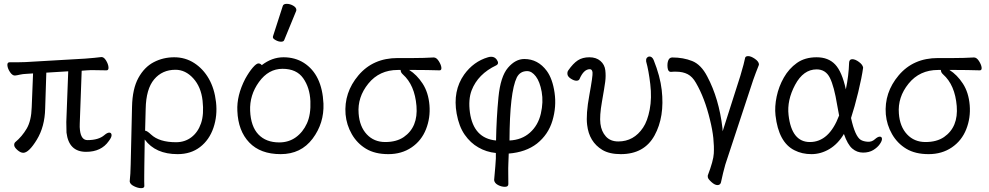

<svg xmlns="http://www.w3.org/2000/svg" viewBox="-20 -784 5146 999"><path d="M396 -107Q402 -55 435 -55Q493 -55 523 -81Q538 -94 548.5 -94Q559 -94 560.5 -82.5Q562 -71 546 -50Q507 6 428 6Q338 6 326 -94Q325 -109 325 -149L335 -413L221 -406L215 -219Q213 -125 171.5 -57Q130 11 101 11Q87 11 71 -3Q55 -17 54 -27.5Q53 -38 59 -44Q95 -74 119 -115Q143 -156 145 -226L152 -402L121 -400Q97 -399 83 -395.5Q69 -392 58 -391H57Q44 -391 32 -409Q20 -427 18.5 -443.5Q17 -460 30 -460H73Q99 -460 113 -461L423 -479Q446 -481 470 -483Q494 -485 506 -487H509Q521 -487 532 -469Q543 -451 544.5 -434.5Q546 -418 534 -418L470 -419Q460 -419 450 -419Q440 -419 431 -418L405 -416L395 -141Q394 -122 396 -107Z M904 18Q789 18 733 -58L731 79Q731 88 730.5 126.5Q730 165 731 184Q731 195 714.5 195Q698 195 677.5 185Q657 175 655 161V158Q659 125 660 71L667 -229Q669 -322 700 -378.5Q731 -435 780 -460.5Q829 -486 886.5 -486Q944 -486 990.5 -456Q1037 -426 1066.5 -374.5Q1096 -323 1104 -252.5Q1112 -182 1090.5 -119Q1069 -56 1021 -19Q973 18 904 18ZM735 -104Q745 -104 766 -84Q809 -44 896 -44Q942 -44 976 -70Q1010 -96 1026 -142.5Q1042 -189 1034 -260.5Q1026 -332 985.5 -376.5Q945 -421 893 -421Q824 -421 782 -371Q740 -321 738 -218Z M1451 -752Q1454 -764 1471.5 -764Q1489 -764 1505.5 -754.5Q1522 -745 1522 -732Q1522 -729 1521 -727L1459 -576Q1456 -567 1442.5 -567Q1429 -567 1414.5 -575Q1400 -583 1400 -589.5Q1400 -596 1401 -597ZM1342 -445Q1395 -486 1455 -486Q1515 -486 1561 -457Q1656 -396 1663 -245Q1667 -143 1606.5 -62.5Q1546 18 1440.5 18Q1335 18 1277 -42.5Q1219 -103 1215 -207Q1211 -287 1256 -374Q1276 -410 1295 -432Q1314 -454 1324.5 -454Q1335 -454 1342 -445ZM1433 -43Q1482 -43 1519 -69.5Q1556 -96 1577 -142Q1598 -188 1595 -258Q1592 -328 1557.5 -377Q1523 -426 1450 -426Q1377 -426 1327.5 -357.5Q1278 -289 1281.5 -207.5Q1285 -126 1324.5 -84.5Q1364 -43 1433 -43Z M2267 -418Q2200 -420 2140 -420H2109Q2149 -395 2179 -349Q2209 -303 2214.5 -237Q2220 -171 2196.5 -111.5Q2173 -52 2121.5 -17Q2070 18 2000.5 18Q1931 18 1884.5 -10Q1838 -38 1810.5 -86Q1783 -134 1778 -189Q1769 -302 1845 -392Q1921 -482 2049 -482H2131Q2185 -482 2236 -485H2237Q2251 -485 2263 -466Q2275 -447 2276.5 -432.5Q2278 -418 2267 -418ZM2064 -420H2050Q1954 -420 1896.5 -349Q1839 -278 1846 -193Q1851 -125 1888.5 -85Q1926 -45 1984.5 -45Q2043 -45 2081 -71Q2156 -123 2147 -232.5Q2138 -342 2076 -397Q2065 -407 2065 -417Z M2627 15 2625 69Q2624 90 2624.5 120Q2625 150 2625 174Q2625 188 2607 188Q2589 188 2571 178.5Q2553 169 2551 153Q2559 66 2560 41V12Q2510 7 2469 -17Q2428 -40 2398 -83Q2368 -126 2356 -193Q2335 -311 2395 -396Q2444 -464 2519 -486Q2550 -495 2565 -473Q2579 -453 2562 -444Q2467 -399 2434 -314Q2416 -267 2425 -199Q2444 -64 2561 -53Q2563 -169 2573.5 -277.5Q2584 -386 2623 -431.5Q2662 -477 2708 -477Q2779 -477 2825 -415Q2855 -374 2865.5 -301.5Q2876 -229 2854.5 -156.5Q2833 -84 2774 -37Q2716 8 2627 15ZM2631 -53Q2695 -56 2737.5 -94Q2780 -132 2794 -192.5Q2808 -253 2798.5 -306Q2789 -359 2768 -386.5Q2747 -414 2723 -414Q2686 -414 2669 -381Q2632 -305 2631 -53Z M3342 -464V-468Q3341 -478 3346.5 -484Q3352 -490 3359 -490Q3373 -490 3381 -472Q3415 -387 3423 -316Q3439 -176 3385.5 -79Q3332 18 3210 18Q3151 18 3114 -4Q3045 -46 3035 -134Q3028 -189 3046.5 -289.5Q3065 -390 3063 -407Q3061 -424 3049 -424Q3017 -424 2995 -372Q2991 -364 2979 -364Q2967 -364 2950.5 -374.5Q2934 -385 2932.5 -397.5Q2931 -410 2937 -418Q2962 -454 2986.5 -470Q3011 -486 3046.5 -486Q3082 -486 3104 -467Q3126 -448 3129.5 -418.5Q3133 -389 3129 -358.5Q3125 -328 3112 -254.5Q3099 -181 3104 -140.5Q3109 -100 3132.5 -74Q3156 -48 3197 -48Q3278 -48 3326 -120Q3349 -154 3360.5 -214Q3372 -274 3363.5 -346Q3355 -418 3342 -464Z M3470 -410Q3456 -410 3453.5 -432Q3451 -454 3457 -469.5Q3463 -485 3478 -485Q3535 -485 3581.5 -466.5Q3628 -448 3660 -386Q3721 -271 3739 -118L3740 -101L3832 -389Q3853 -460 3857 -483Q3859 -492 3873 -492Q3887 -492 3907 -478.5Q3927 -465 3929 -450Q3929 -446 3925 -437Q3921 -428 3912.5 -405Q3904 -382 3899 -368L3754 72Q3749 88 3742.5 115.5Q3736 143 3731 166Q3727 179 3713 179Q3699 179 3681.5 163Q3664 147 3663 138.5Q3662 130 3663 128Q3692 52 3694 14.5Q3696 -23 3691.5 -66Q3687 -109 3674 -161Q3647 -274 3601 -353Q3583 -385 3558 -398Q3533 -411 3498 -411H3485Q3479 -411 3471 -410Z M4408 -170Q4429 -74 4459 -56Q4473 -48 4494.5 -46.5Q4516 -45 4531.5 -59Q4547 -73 4557.5 -73Q4568 -73 4569 -62.5Q4570 -52 4558 -34.5Q4546 -17 4524 -3.5Q4502 10 4470.5 10Q4439 10 4414.5 -11Q4390 -32 4371 -87Q4340 -35 4295.5 -8.5Q4251 18 4202 18Q4153 18 4114 -2Q4031 -43 4015 -184Q4010 -229 4021 -281.5Q4032 -334 4058.5 -380.5Q4085 -427 4126.5 -456.5Q4168 -486 4229 -486Q4290 -486 4325.5 -448.5Q4361 -411 4381 -319Q4396 -390 4398 -458Q4399 -476 4414.5 -476Q4430 -476 4449.5 -461.5Q4469 -447 4471 -432Q4464 -381 4445.5 -304.5Q4427 -228 4408 -170ZM4194 -45Q4294 -45 4346 -183Q4341 -209 4336 -237Q4320 -335 4298 -379Q4276 -423 4229 -423Q4160 -423 4117 -342.5Q4074 -262 4083 -185Q4099 -45 4194 -45Z M5078 -418Q5011 -420 4951 -420H4920Q4960 -395 4990 -349Q5020 -303 5025.5 -237Q5031 -171 5007.5 -111.5Q4984 -52 4932.5 -17Q4881 18 4811.5 18Q4742 18 4695.5 -10Q4649 -38 4621.5 -86Q4594 -134 4589 -189Q4580 -302 4656 -392Q4732 -482 4860 -482H4942Q4996 -482 5047 -485H5048Q5062 -485 5074 -466Q5086 -447 5087.5 -432.5Q5089 -418 5078 -418ZM4875 -420H4861Q4765 -420 4707.5 -349Q4650 -278 4657 -193Q4662 -125 4699.5 -85Q4737 -45 4795.5 -45Q4854 -45 4892 -71Q4967 -123 4958 -232.5Q4949 -342 4887 -397Q4876 -407 4876 -417Z"/></svg>

Font: LXGW WenKai Lite
Style: Regular
Weight: 400
Designer: LXGW / Fontworks Inc.
Foundry: LXGW / Fontworks Inc.
Version: Version 1.511; March 25, 2025